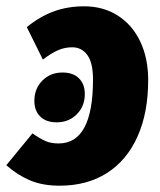

<svg xmlns="http://www.w3.org/2000/svg" viewBox="-60 -571 508 609"><path d="M410 -317Q410 -213 376 -137.5Q342 -62 279 -22Q216 18 129 18Q75 18 35 1Q-5 -16 -40 -47L43 -148Q67 -131 84.5 -123.5Q102 -116 126 -116Q235 -116 235 -319Q235 -372 217 -396.5Q199 -421 169 -421Q145 -421 123.5 -411.5Q102 -402 76 -382L25 -485Q67 -519 111 -535Q155 -551 207 -551Q267 -551 313 -522Q359 -493 384.5 -440Q410 -387 410 -317ZM49 -251Q49 -290 74.5 -315.5Q100 -341 138 -341Q172 -341 190.5 -322.5Q209 -304 209 -273Q209 -234 183.5 -208.5Q158 -183 120 -183Q86 -183 67.5 -201.5Q49 -220 49 -251Z"/></svg>

Font: Fira Sans Extra Condensed ExtraBold
Style: Italic
Weight: 800
Width: 3
Italic angle: -8°
Designer: Carrois Corporate & Edenspiekermann AG
Foundry: Carrois Corporate GbR & Edenspiekermann AG
Version: Version 4.203